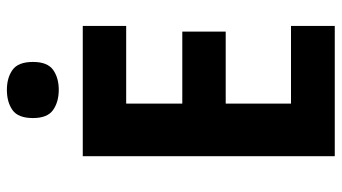

<svg xmlns="http://www.w3.org/2000/svg" viewBox="-232 -736 969 544"><g transform="rotate(-90 252.0 -464.5)"><path d="M450 0H81V-714H450V-591H230V-432H434V-309H230V-124H450ZM269 -929Q303 -929 325.5 -913Q348 -897 348 -855Q348 -814 325.5 -798Q303 -782 269 -782Q235 -782 212 -798Q189 -814 189 -855Q189 -897 211.5 -913Q234 -929 269 -929Z"/></g></svg>

Font: Noto Sans Bengali SemiCondensed
Style: Bold
Weight: 700
Width: 4
Designer: Jelle Bosma - Monotype Design Team
Foundry: Monotype Imaging Inc.
Version: Version 2.003